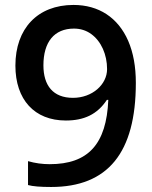

<svg xmlns="http://www.w3.org/2000/svg" viewBox="-20 -743 611 773"><path d="M526.9 -409.2C526.9 -475.1 516.6 -531.2 496.1 -578.6C455.1 -672.4 377.4 -723.1 275.9 -723.1C131.3 -723.1 42 -627.9 42 -479C42 -341.8 118.7 -257.8 245.1 -257.8C317.9 -257.8 371.6 -282.2 410.2 -340.8H416C408.7 -162.6 335 -82 180.2 -82C150.9 -82 121.6 -85.9 92.8 -94.2V2C111.8 7.3 142.6 9.8 186 9.8C414.1 9.8 526.9 -127.9 526.9 -409.2ZM277.8 -627.9C303.7 -627.9 327.1 -620.6 347.2 -606C387.7 -576.7 411.1 -522.9 411.1 -464.8C411.1 -402.8 351.6 -349.1 273.9 -349.1C193.8 -349.1 154.8 -398.4 154.8 -480C154.8 -573.7 198.2 -627.9 277.8 -627.9Z"/></svg>

Font: Open Sans 600
Style: Regular
Weight: 600
Foundry: Ascender Corporation
Version: Version 1.100;PS 001.100;hotconv 1.0.88;makeotf.lib2.5.64775